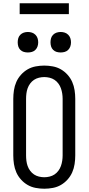

<svg xmlns="http://www.w3.org/2000/svg" viewBox="-20 -1143 540 1171"><path d="M250 8Q224 8 197.5 3Q171 -2 148.5 -15Q126 -28 108 -48Q90 -68 79.5 -92Q69 -116 65 -142.5Q61 -169 61 -195V-540Q61 -566 65 -592.5Q69 -619 79.5 -643Q90 -667 108 -687Q126 -707 148.5 -720Q171 -733 197.5 -738Q224 -743 250 -743Q276 -743 302.5 -738Q329 -733 351.5 -720Q374 -707 392 -687Q410 -667 420.5 -643Q431 -619 435 -592.5Q439 -566 439 -540V-195Q439 -169 435 -142.5Q431 -116 420.5 -92Q410 -68 392 -48Q374 -28 351.5 -15Q329 -2 302.5 3Q276 8 250 8ZM250 -62Q266 -62 282.5 -66Q299 -70 312.5 -79Q326 -88 336 -101.5Q346 -115 351.5 -130.5Q357 -146 359.5 -162.5Q362 -179 362 -195V-540Q362 -556 359.5 -572.5Q357 -589 351.5 -604.5Q346 -620 336 -633.5Q326 -647 312.5 -656Q299 -665 282.5 -669Q266 -673 250 -673Q234 -673 217.5 -669Q201 -665 187.5 -656Q174 -647 164 -633.5Q154 -620 148.5 -604.5Q143 -589 141 -572.5Q139 -556 139 -540V-195Q139 -179 141 -162.5Q143 -146 148.5 -130.5Q154 -115 164 -101.5Q174 -88 187.5 -79Q201 -70 217.5 -66Q234 -62 250 -62ZM350 -823Q337 -823 325 -826.5Q313 -830 304 -839Q295 -848 291.5 -860Q288 -872 288 -885Q288 -898 291.5 -910Q295 -922 304 -931Q313 -940 325 -944Q337 -948 350 -948Q363 -948 375 -944Q387 -940 396 -931Q405 -922 409 -910Q413 -898 413 -885Q413 -872 409 -860Q405 -848 396 -839Q387 -830 375 -826.5Q363 -823 350 -823ZM150 -823Q137 -823 125 -826.5Q113 -830 104 -839Q95 -848 91.5 -860Q88 -872 88 -885Q88 -898 91.5 -910Q95 -922 104 -931Q113 -940 125 -944Q137 -948 150 -948Q163 -948 175 -944Q187 -940 196 -931Q205 -922 209 -910Q213 -898 213 -885Q213 -872 209 -860Q205 -848 196 -839Q187 -830 175 -826.5Q163 -823 150 -823ZM400 -1057H100V-1123H400Z"/></svg>

Font: Iosevka Curly Slab
Style: Regular
Weight: 400
Monospace: yes
Designer: Belleve Invis
Foundry: Belleve Invis
Version: Version 22.1.2; ttfautohint (v1.8.4)